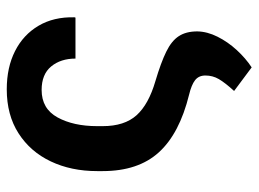

<svg xmlns="http://www.w3.org/2000/svg" viewBox="-118 -460 761 565"><g transform="rotate(-90 262.5 -177.5)"><path d="M346.7 182.6 277.3 130.9Q301.8 104 312.3 85.9Q322.8 67.9 322.8 46.4Q322.8 26.9 309.1 16.1Q295.4 5.4 266.6 -1.5Q151.9 -29.8 96.7 -90.6Q41.5 -151.4 41.5 -255.9V-272Q41.5 -348.6 70.1 -408.7Q98.6 -468.8 152.6 -503.4Q206.5 -538.1 282.2 -538.1Q346.7 -538.1 394.8 -513.7Q442.9 -489.3 469.2 -444.6Q495.6 -399.9 494.1 -338.9L493.2 -335.9H372.6Q372.6 -379.4 349.4 -407.5Q326.2 -435.5 280.3 -435.5Q225.1 -435.5 199.5 -388.7Q173.8 -341.8 173.8 -272V-255.9Q173.8 -191.9 205.8 -156.2Q237.8 -120.6 306.6 -100.6Q360.8 -84.5 392.8 -68.8Q424.8 -53.2 438.7 -31.7Q452.6 -10.3 452.6 22.5Q452.1 51.8 437 82Q421.9 112.3 397.7 138.7Q373.5 165 346.7 182.6Z"/></g></svg>

Font: Roboto Slab SemiBold
Style: Regular
Weight: 600
Designer: Google
Version: Version 2.001; ttfautohint (v1.8.3)